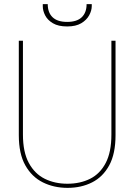

<svg xmlns="http://www.w3.org/2000/svg" viewBox="-20 -897 649 929"><path d="M307 12Q241 12 187.5 -14.5Q134 -41 102.5 -97Q71 -153 71 -243V-700H91V-246Q91 -161 119.5 -108.5Q148 -56 196.5 -32Q245 -8 306 -8Q368 -8 416 -32Q464 -56 491.5 -108.5Q519 -161 519 -246V-700H539V-243Q539 -153 508.5 -97Q478 -41 425.5 -14.5Q373 12 307 12ZM305 -769Q262 -769 236 -784.5Q210 -800 198.5 -822.5Q187 -845 187 -867V-877H211Q211 -836 234.5 -813.5Q258 -791 305 -791Q352 -791 375.5 -813.5Q399 -836 399 -877H424V-868Q424 -846 411.5 -823Q399 -800 373 -784.5Q347 -769 305 -769Z"/></svg>

Font: DM Sans 17pt Thin
Style: Regular
Weight: 250
Version: Version 4.004;gftools[0.9.30]